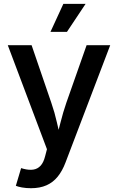

<svg xmlns="http://www.w3.org/2000/svg" viewBox="-20 -784 622 1012"><path d="M63.5 195.3 91.3 102.1 105 106Q133.3 113.3 155.8 109.9Q178.2 106.4 193.8 89.6Q209.5 72.8 217.8 39.6L227.5 2.4L21 -545.9H146.5L250.5 -242.2Q268.6 -189.9 280 -138.4Q291.5 -86.9 305.2 -34.2H272Q286.1 -86.9 299.1 -138.9Q312 -190.9 329.6 -242.2L436.5 -545.9H561L325.2 72.8Q308.6 116.7 284.2 147Q259.8 177.2 225.1 192.6Q190.4 208 143.6 208Q117.2 208 95.9 204.1Q74.7 200.2 63.5 195.3ZM246.1 -616.2 314 -763.7H431.2L333 -616.2Z"/></svg>

Font: Inter Cardless
Style: Medium
Weight: 500
Designer: Rasmus Andersson
Foundry: rsms
Version: Version 4.001;git-9221beed3